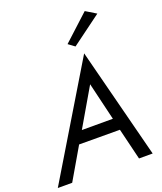

<svg xmlns="http://www.w3.org/2000/svg" viewBox="-199 -1095 1013 1204"><g transform="rotate(-20 307.5 -492.5)"><path d="M582 -943 383 -796 341 -827 513 -985ZM517 0 466 -210 194 -211 71 0H-25L419 -737L608 0ZM388 -542 241 -290H448Z"/></g></svg>

Font: Von Book
Style: Italic
Weight: 400
Version: Version 4.000; ttfautohint (v1.8.4.7-5d5b)